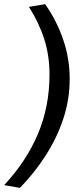

<svg xmlns="http://www.w3.org/2000/svg" viewBox="-30 -760 378 923"><path d="M305 -381Q305 -281 274 -188Q243 -95 189 -11.5Q135 72 66 143L-10 130Q97 15 152.5 -116.5Q208 -248 208 -402Q208 -492 183 -571Q158 -650 109 -727L187 -740Q243 -660 274 -569Q305 -478 305 -381Z"/></svg>

Font: Rosario SemiBold
Style: Italic
Weight: 600
Italic angle: -8.05°
Designer: Hector Gatti
Foundry: Omnibus Type
Version: Version 1.101; ttfautohint (v1.8.1.43-b0c9)